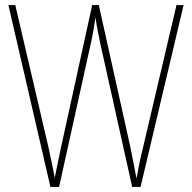

<svg xmlns="http://www.w3.org/2000/svg" viewBox="-20 -734 754 754"><path d="M701 -714H673L542 -156C531 -113 524 -77 516 -33C507 -80 502 -107 492 -156L368 -714H342L220 -157C214 -130 204 -80 195 -36C190 -61 183 -99 170 -157L40 -714H13L178 0H212L339 -574C345 -606 349 -624 355 -665C361 -623 366 -604 373 -567L499 0H532Z"/></svg>

Font: Noto Sans Malayalam Condensed Thin
Style: Regular
Weight: 100
Width: 3
Designer: Jelle Bosma - Monotype Design Team
Foundry: Monotype Imaging Inc.
Version: Version 2.104